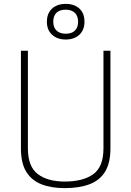

<svg xmlns="http://www.w3.org/2000/svg" viewBox="-20 -962 678 991"><path d="M314 9Q244 9 193.5 -11Q143 -31 115.5 -75.5Q88 -120 88 -196V-700H124V-196Q124 -102 175 -63.5Q226 -25 314 -25Q409 -25 461.5 -63Q514 -101 514 -196V-700H550V-196Q550 -121 522.5 -76Q495 -31 442 -11Q389 9 314 9ZM319 -758Q276 -758 249 -782.5Q222 -807 222 -850Q222 -879 234 -899.5Q246 -920 268 -931Q290 -942 319 -942Q363 -942 389.5 -918Q416 -894 416 -850Q416 -807 389.5 -782.5Q363 -758 319 -758ZM319 -788Q339 -788 353.5 -795Q368 -802 375.5 -816Q383 -830 383 -850Q383 -880 366 -896Q349 -912 319 -912Q299 -912 284.5 -905Q270 -898 262.5 -884Q255 -870 255 -850Q255 -820 272 -804Q289 -788 319 -788Z"/></svg>

Font: Cairo Play ExtraLight
Style: Regular
Weight: 250
Version: Version 3.119